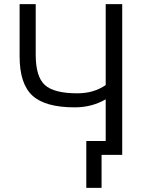

<svg xmlns="http://www.w3.org/2000/svg" viewBox="-20 -750 697 930"><path d="M153 -485Q153 -379 197 -338.5Q241 -298 355 -298Q434 -298 492 -338V-730H572V0H522H492H472V160H398V-67H492V-269Q425 -230 342 -230Q199 -230 137 -287Q75 -344 75 -477V-730H153Z"/></svg>

Font: Mplus 1p
Style: Regular
Weight: 400
Version: Version 1.061